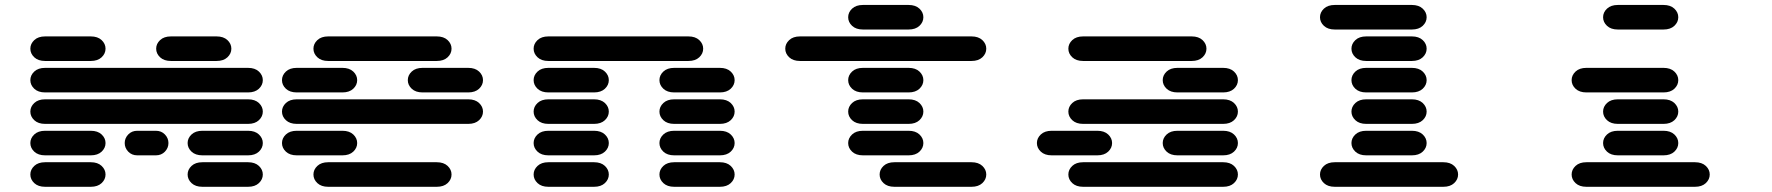

<svg xmlns="http://www.w3.org/2000/svg" viewBox="-20 -756 7040 763"><path d="M159.2 -13.7H340.8Q368.2 -13.7 383.8 -28.3Q399.4 -43 399.4 -62.5Q399.4 -82 383.8 -96.7Q368.2 -111.3 340.8 -111.3H159.2Q131.8 -111.3 116.2 -96.7Q100.6 -82 100.6 -62.5Q100.6 -43 116.2 -28.3Q131.8 -13.7 159.2 -13.7ZM784.2 -13.7H965.8Q993.2 -13.7 1008.8 -28.3Q1024.4 -43 1024.4 -62.5Q1024.4 -82 1008.8 -96.7Q993.2 -111.3 965.8 -111.3H784.2Q756.8 -111.3 741.2 -96.7Q725.6 -82 725.6 -62.5Q725.6 -43 741.2 -28.3Q756.8 -13.7 784.2 -13.7ZM159.2 -138.7H340.8Q368.2 -138.7 383.8 -153.3Q399.4 -168 399.4 -187.5Q399.4 -207 383.8 -221.7Q368.2 -236.3 340.8 -236.3H159.2Q131.8 -236.3 116.2 -221.7Q100.6 -207 100.6 -187.5Q100.6 -168 116.2 -153.3Q131.8 -138.7 159.2 -138.7ZM525.4 -138.7H599.6Q621.1 -138.7 635.3 -153.3Q649.4 -168 649.4 -187.5Q649.4 -207 635.3 -221.7Q621.1 -236.3 599.6 -236.3H525.4Q503.9 -236.3 489.7 -221.7Q475.6 -207 475.6 -187.5Q475.6 -168 489.7 -153.3Q503.9 -138.7 525.4 -138.7ZM784.2 -138.7H965.8Q993.2 -138.7 1008.8 -153.3Q1024.4 -168 1024.4 -187.5Q1024.4 -207 1008.8 -221.7Q993.2 -236.3 965.8 -236.3H784.2Q756.8 -236.3 741.2 -221.7Q725.6 -207 725.6 -187.5Q725.6 -168 741.2 -153.3Q756.8 -138.7 784.2 -138.7ZM159.2 -263.7H965.8Q993.2 -263.7 1008.8 -278.3Q1024.4 -293 1024.4 -312.5Q1024.4 -332 1008.8 -346.7Q993.2 -361.3 965.8 -361.3H159.2Q131.8 -361.3 116.2 -346.7Q100.6 -332 100.6 -312.5Q100.6 -293 116.2 -278.3Q131.8 -263.7 159.2 -263.7ZM159.2 -388.7H965.8Q993.2 -388.7 1008.8 -403.3Q1024.4 -418 1024.4 -437.5Q1024.4 -457 1008.8 -471.7Q993.2 -486.3 965.8 -486.3H159.2Q131.8 -486.3 116.2 -471.7Q100.6 -457 100.6 -437.5Q100.6 -418 116.2 -403.3Q131.8 -388.7 159.2 -388.7ZM159.2 -513.7H340.8Q368.2 -513.7 383.8 -528.3Q399.4 -543 399.4 -562.5Q399.4 -582 383.8 -596.7Q368.2 -611.3 340.8 -611.3H159.2Q131.8 -611.3 116.2 -596.7Q100.6 -582 100.6 -562.5Q100.6 -543 116.2 -528.3Q131.8 -513.7 159.2 -513.7ZM659.2 -513.7H840.8Q868.2 -513.7 883.8 -528.3Q899.4 -543 899.4 -562.5Q899.4 -582 883.8 -596.7Q868.2 -611.3 840.8 -611.3H659.2Q631.8 -611.3 616.2 -596.7Q600.6 -582 600.6 -562.5Q600.6 -543 616.2 -528.3Q631.8 -513.7 659.2 -513.7Z M1284.2 -13.7H1715.8Q1743.2 -13.7 1758.8 -28.3Q1774.4 -43 1774.4 -62.5Q1774.4 -82 1758.8 -96.7Q1743.2 -111.3 1715.8 -111.3H1284.2Q1256.8 -111.3 1241.2 -96.7Q1225.6 -82 1225.6 -62.5Q1225.6 -43 1241.2 -28.3Q1256.8 -13.7 1284.2 -13.7ZM1159.2 -138.7H1340.8Q1368.2 -138.7 1383.8 -153.3Q1399.4 -168 1399.4 -187.5Q1399.4 -207 1383.8 -221.7Q1368.2 -236.3 1340.8 -236.3H1159.2Q1131.8 -236.3 1116.2 -221.7Q1100.6 -207 1100.6 -187.5Q1100.6 -168 1116.2 -153.3Q1131.8 -138.7 1159.2 -138.7ZM1159.2 -263.7H1840.8Q1868.2 -263.7 1883.8 -278.3Q1899.4 -293 1899.4 -312.5Q1899.4 -332 1883.8 -346.7Q1868.2 -361.3 1840.8 -361.3H1159.2Q1131.8 -361.3 1116.2 -346.7Q1100.6 -332 1100.6 -312.5Q1100.6 -293 1116.2 -278.3Q1131.8 -263.7 1159.2 -263.7ZM1159.2 -388.7H1340.8Q1368.2 -388.7 1383.8 -403.3Q1399.4 -418 1399.4 -437.5Q1399.4 -457 1383.8 -471.7Q1368.2 -486.3 1340.8 -486.3H1159.2Q1131.8 -486.3 1116.2 -471.7Q1100.6 -457 1100.6 -437.5Q1100.6 -418 1116.2 -403.3Q1131.8 -388.7 1159.2 -388.7ZM1659.2 -388.7H1840.8Q1868.2 -388.7 1883.8 -403.3Q1899.4 -418 1899.4 -437.5Q1899.4 -457 1883.8 -471.7Q1868.2 -486.3 1840.8 -486.3H1659.2Q1631.8 -486.3 1616.2 -471.7Q1600.6 -457 1600.6 -437.5Q1600.6 -418 1616.2 -403.3Q1631.8 -388.7 1659.2 -388.7ZM1284.2 -513.7H1715.8Q1743.2 -513.7 1758.8 -528.3Q1774.4 -543 1774.4 -562.5Q1774.4 -582 1758.8 -596.7Q1743.2 -611.3 1715.8 -611.3H1284.2Q1256.8 -611.3 1241.2 -596.7Q1225.6 -582 1225.6 -562.5Q1225.6 -543 1241.2 -528.3Q1256.8 -513.7 1284.2 -513.7Z M2159.2 -13.7H2340.8Q2368.2 -13.7 2383.8 -28.3Q2399.4 -43 2399.4 -62.5Q2399.4 -82 2383.8 -96.7Q2368.2 -111.3 2340.8 -111.3H2159.2Q2131.8 -111.3 2116.2 -96.7Q2100.6 -82 2100.6 -62.5Q2100.6 -43 2116.2 -28.3Q2131.8 -13.7 2159.2 -13.7ZM2659.2 -13.7H2840.8Q2868.2 -13.7 2883.8 -28.3Q2899.4 -43 2899.4 -62.5Q2899.4 -82 2883.8 -96.7Q2868.2 -111.3 2840.8 -111.3H2659.2Q2631.8 -111.3 2616.2 -96.7Q2600.6 -82 2600.6 -62.5Q2600.6 -43 2616.2 -28.3Q2631.8 -13.7 2659.2 -13.7ZM2159.2 -138.7H2340.8Q2368.2 -138.7 2383.8 -153.3Q2399.4 -168 2399.4 -187.5Q2399.4 -207 2383.8 -221.7Q2368.2 -236.3 2340.8 -236.3H2159.2Q2131.8 -236.3 2116.2 -221.7Q2100.6 -207 2100.6 -187.5Q2100.6 -168 2116.2 -153.3Q2131.8 -138.7 2159.2 -138.7ZM2659.2 -138.7H2840.8Q2868.2 -138.7 2883.8 -153.3Q2899.4 -168 2899.4 -187.5Q2899.4 -207 2883.8 -221.7Q2868.2 -236.3 2840.8 -236.3H2659.2Q2631.8 -236.3 2616.2 -221.7Q2600.6 -207 2600.6 -187.5Q2600.6 -168 2616.2 -153.3Q2631.8 -138.7 2659.2 -138.7ZM2159.2 -263.7H2340.8Q2368.2 -263.7 2383.8 -278.3Q2399.4 -293 2399.4 -312.5Q2399.4 -332 2383.8 -346.7Q2368.2 -361.3 2340.8 -361.3H2159.2Q2131.8 -361.3 2116.2 -346.7Q2100.6 -332 2100.6 -312.5Q2100.6 -293 2116.2 -278.3Q2131.8 -263.7 2159.2 -263.7ZM2659.2 -263.7H2840.8Q2868.2 -263.7 2883.8 -278.3Q2899.4 -293 2899.4 -312.5Q2899.4 -332 2883.8 -346.7Q2868.2 -361.3 2840.8 -361.3H2659.2Q2631.8 -361.3 2616.2 -346.7Q2600.6 -332 2600.6 -312.5Q2600.6 -293 2616.2 -278.3Q2631.8 -263.7 2659.2 -263.7ZM2159.2 -388.7H2340.8Q2368.2 -388.7 2383.8 -403.3Q2399.4 -418 2399.4 -437.5Q2399.4 -457 2383.8 -471.7Q2368.2 -486.3 2340.8 -486.3H2159.2Q2131.8 -486.3 2116.2 -471.7Q2100.6 -457 2100.6 -437.5Q2100.6 -418 2116.2 -403.3Q2131.8 -388.7 2159.2 -388.7ZM2659.2 -388.7H2840.8Q2868.2 -388.7 2883.8 -403.3Q2899.4 -418 2899.4 -437.5Q2899.4 -457 2883.8 -471.7Q2868.2 -486.3 2840.8 -486.3H2659.2Q2631.8 -486.3 2616.2 -471.7Q2600.6 -457 2600.6 -437.5Q2600.6 -418 2616.2 -403.3Q2631.8 -388.7 2659.2 -388.7ZM2159.2 -513.7H2715.8Q2743.2 -513.7 2758.8 -528.3Q2774.4 -543 2774.4 -562.5Q2774.4 -582 2758.8 -596.7Q2743.2 -611.3 2715.8 -611.3H2159.2Q2131.8 -611.3 2116.2 -596.7Q2100.6 -582 2100.6 -562.5Q2100.6 -543 2116.2 -528.3Q2131.8 -513.7 2159.2 -513.7Z M3534.2 -13.7H3840.8Q3868.2 -13.7 3883.8 -28.3Q3899.4 -43 3899.4 -62.5Q3899.4 -82 3883.8 -96.7Q3868.2 -111.3 3840.8 -111.3H3534.2Q3506.8 -111.3 3491.2 -96.7Q3475.6 -82 3475.6 -62.5Q3475.6 -43 3491.2 -28.3Q3506.8 -13.7 3534.2 -13.7ZM3409.2 -138.7H3590.8Q3618.2 -138.7 3633.8 -153.3Q3649.4 -168 3649.4 -187.5Q3649.4 -207 3633.8 -221.7Q3618.2 -236.3 3590.8 -236.3H3409.2Q3381.8 -236.3 3366.2 -221.7Q3350.6 -207 3350.6 -187.5Q3350.6 -168 3366.2 -153.3Q3381.8 -138.7 3409.2 -138.7ZM3409.2 -263.7H3590.8Q3618.2 -263.7 3633.8 -278.3Q3649.4 -293 3649.4 -312.5Q3649.4 -332 3633.8 -346.7Q3618.2 -361.3 3590.8 -361.3H3409.2Q3381.8 -361.3 3366.2 -346.7Q3350.6 -332 3350.6 -312.5Q3350.6 -293 3366.2 -278.3Q3381.8 -263.7 3409.2 -263.7ZM3409.2 -388.7H3590.8Q3618.2 -388.7 3633.8 -403.3Q3649.4 -418 3649.4 -437.5Q3649.4 -457 3633.8 -471.7Q3618.2 -486.3 3590.8 -486.3H3409.2Q3381.8 -486.3 3366.2 -471.7Q3350.6 -457 3350.6 -437.5Q3350.6 -418 3366.2 -403.3Q3381.8 -388.7 3409.2 -388.7ZM3159.2 -513.7H3840.8Q3868.2 -513.7 3883.8 -528.3Q3899.4 -543 3899.4 -562.5Q3899.4 -582 3883.8 -596.7Q3868.2 -611.3 3840.8 -611.3H3159.2Q3131.8 -611.3 3116.2 -596.7Q3100.6 -582 3100.6 -562.5Q3100.6 -543 3116.2 -528.3Q3131.8 -513.7 3159.2 -513.7ZM3409.2 -638.7H3590.8Q3618.2 -638.7 3633.8 -653.3Q3649.4 -668 3649.4 -687.5Q3649.4 -707 3633.8 -721.7Q3618.2 -736.3 3590.8 -736.3H3409.2Q3381.8 -736.3 3366.2 -721.7Q3350.6 -707 3350.6 -687.5Q3350.6 -668 3366.2 -653.3Q3381.8 -638.7 3409.2 -638.7Z M4284.2 -13.7H4840.8Q4868.2 -13.7 4883.8 -28.3Q4899.4 -43 4899.4 -62.5Q4899.4 -82 4883.8 -96.7Q4868.2 -111.3 4840.8 -111.3H4284.2Q4256.8 -111.3 4241.2 -96.7Q4225.6 -82 4225.6 -62.5Q4225.6 -43 4241.2 -28.3Q4256.8 -13.7 4284.2 -13.7ZM4159.2 -138.7H4340.8Q4368.2 -138.7 4383.8 -153.3Q4399.4 -168 4399.4 -187.5Q4399.4 -207 4383.8 -221.7Q4368.2 -236.3 4340.8 -236.3H4159.2Q4131.8 -236.3 4116.2 -221.7Q4100.6 -207 4100.6 -187.5Q4100.6 -168 4116.2 -153.3Q4131.8 -138.7 4159.2 -138.7ZM4659.2 -138.7H4840.8Q4868.2 -138.7 4883.8 -153.3Q4899.4 -168 4899.4 -187.5Q4899.4 -207 4883.8 -221.7Q4868.2 -236.3 4840.8 -236.3H4659.2Q4631.8 -236.3 4616.2 -221.7Q4600.6 -207 4600.6 -187.5Q4600.6 -168 4616.2 -153.3Q4631.8 -138.7 4659.2 -138.7ZM4284.2 -263.7H4840.8Q4868.2 -263.7 4883.8 -278.3Q4899.4 -293 4899.4 -312.5Q4899.4 -332 4883.8 -346.7Q4868.2 -361.3 4840.8 -361.3H4284.2Q4256.8 -361.3 4241.2 -346.7Q4225.6 -332 4225.6 -312.5Q4225.6 -293 4241.2 -278.3Q4256.8 -263.7 4284.2 -263.7ZM4659.2 -388.7H4840.8Q4868.2 -388.7 4883.8 -403.3Q4899.4 -418 4899.4 -437.5Q4899.4 -457 4883.8 -471.7Q4868.2 -486.3 4840.8 -486.3H4659.2Q4631.8 -486.3 4616.2 -471.7Q4600.6 -457 4600.6 -437.5Q4600.6 -418 4616.2 -403.3Q4631.8 -388.7 4659.2 -388.7ZM4284.2 -513.7H4715.8Q4743.2 -513.7 4758.8 -528.3Q4774.4 -543 4774.4 -562.5Q4774.4 -582 4758.8 -596.7Q4743.2 -611.3 4715.8 -611.3H4284.2Q4256.8 -611.3 4241.2 -596.7Q4225.6 -582 4225.6 -562.5Q4225.6 -543 4241.2 -528.3Q4256.8 -513.7 4284.2 -513.7Z M5284.2 -13.7H5715.8Q5743.2 -13.7 5758.8 -28.3Q5774.4 -43 5774.4 -62.5Q5774.4 -82 5758.8 -96.7Q5743.2 -111.3 5715.8 -111.3H5284.2Q5256.8 -111.3 5241.2 -96.7Q5225.6 -82 5225.6 -62.5Q5225.6 -43 5241.2 -28.3Q5256.8 -13.7 5284.2 -13.7ZM5409.2 -138.7H5590.8Q5618.2 -138.7 5633.8 -153.3Q5649.4 -168 5649.4 -187.5Q5649.4 -207 5633.8 -221.7Q5618.2 -236.3 5590.8 -236.3H5409.2Q5381.8 -236.3 5366.2 -221.7Q5350.6 -207 5350.6 -187.5Q5350.6 -168 5366.2 -153.3Q5381.8 -138.7 5409.2 -138.7ZM5409.2 -263.7H5590.8Q5618.2 -263.7 5633.8 -278.3Q5649.4 -293 5649.4 -312.5Q5649.4 -332 5633.8 -346.7Q5618.2 -361.3 5590.8 -361.3H5409.2Q5381.8 -361.3 5366.2 -346.7Q5350.6 -332 5350.6 -312.5Q5350.6 -293 5366.2 -278.3Q5381.8 -263.7 5409.2 -263.7ZM5409.2 -388.7H5590.8Q5618.2 -388.7 5633.8 -403.3Q5649.4 -418 5649.4 -437.5Q5649.4 -457 5633.8 -471.7Q5618.2 -486.3 5590.8 -486.3H5409.2Q5381.8 -486.3 5366.2 -471.7Q5350.6 -457 5350.6 -437.5Q5350.6 -418 5366.2 -403.3Q5381.8 -388.7 5409.2 -388.7ZM5409.2 -513.7H5590.8Q5618.2 -513.7 5633.8 -528.3Q5649.4 -543 5649.4 -562.5Q5649.4 -582 5633.8 -596.7Q5618.2 -611.3 5590.8 -611.3H5409.2Q5381.8 -611.3 5366.2 -596.7Q5350.6 -582 5350.6 -562.5Q5350.6 -543 5366.2 -528.3Q5381.8 -513.7 5409.2 -513.7ZM5284.2 -638.7H5590.8Q5618.2 -638.7 5633.8 -653.3Q5649.4 -668 5649.4 -687.5Q5649.4 -707 5633.8 -721.7Q5618.2 -736.3 5590.8 -736.3H5284.2Q5256.8 -736.3 5241.2 -721.7Q5225.6 -707 5225.6 -687.5Q5225.6 -668 5241.2 -653.3Q5256.8 -638.7 5284.2 -638.7Z M6284.2 -13.7H6715.8Q6743.2 -13.7 6758.8 -28.3Q6774.4 -43 6774.4 -62.5Q6774.4 -82 6758.8 -96.7Q6743.2 -111.3 6715.8 -111.3H6284.2Q6256.8 -111.3 6241.2 -96.7Q6225.6 -82 6225.6 -62.5Q6225.6 -43 6241.2 -28.3Q6256.8 -13.7 6284.2 -13.7ZM6409.2 -138.7H6590.8Q6618.2 -138.7 6633.8 -153.3Q6649.4 -168 6649.4 -187.5Q6649.4 -207 6633.8 -221.7Q6618.2 -236.3 6590.8 -236.3H6409.2Q6381.8 -236.3 6366.2 -221.7Q6350.6 -207 6350.6 -187.5Q6350.6 -168 6366.2 -153.3Q6381.8 -138.7 6409.2 -138.7ZM6409.2 -263.7H6590.8Q6618.2 -263.7 6633.8 -278.3Q6649.4 -293 6649.4 -312.5Q6649.4 -332 6633.8 -346.7Q6618.2 -361.3 6590.8 -361.3H6409.2Q6381.8 -361.3 6366.2 -346.7Q6350.6 -332 6350.6 -312.5Q6350.6 -293 6366.2 -278.3Q6381.8 -263.7 6409.2 -263.7ZM6284.2 -388.7H6590.8Q6618.2 -388.7 6633.8 -403.3Q6649.4 -418 6649.4 -437.5Q6649.4 -457 6633.8 -471.7Q6618.2 -486.3 6590.8 -486.3H6284.2Q6256.8 -486.3 6241.2 -471.7Q6225.6 -457 6225.6 -437.5Q6225.6 -418 6241.2 -403.3Q6256.8 -388.7 6284.2 -388.7ZM6409.2 -638.7H6590.8Q6618.2 -638.7 6633.8 -653.3Q6649.4 -668 6649.4 -687.5Q6649.4 -707 6633.8 -721.7Q6618.2 -736.3 6590.8 -736.3H6409.2Q6381.8 -736.3 6366.2 -721.7Q6350.6 -707 6350.6 -687.5Q6350.6 -668 6366.2 -653.3Q6381.8 -638.7 6409.2 -638.7Z"/></svg>

Font: Sixtyfour Convergence
Style: Regular
Weight: 400
Designer: Jens Kutilek
Foundry: Jens Kutilek
Version: Version 2.001